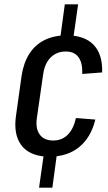

<svg xmlns="http://www.w3.org/2000/svg" viewBox="-20 -810 497 880"><path d="M338 -790 316 -635H256L277 -790ZM241 -105 220 50H159L181 -105ZM206 -92Q150 -92 113 -113.5Q76 -135 60.5 -176.5Q45 -218 53 -277L79 -463Q88 -522 114.5 -563.5Q141 -605 184.5 -626.5Q228 -648 285 -648Q368 -648 409.5 -604Q451 -560 448 -478L357 -471Q359 -521 340 -547.5Q321 -574 281 -574Q253 -574 231.5 -561.5Q210 -549 196.5 -526.5Q183 -504 178 -471L149 -269Q142 -221 162 -193.5Q182 -166 224 -166Q264 -166 290.5 -192.5Q317 -219 328 -269L417 -262Q397 -180 343 -136Q289 -92 206 -92Z"/></svg>

Font: Pathway Extreme Condensed Medium
Style: Italic
Weight: 500
Width: 3
Italic angle: -8°
Version: Version 1.001;gftools[0.9.26]